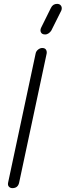

<svg xmlns="http://www.w3.org/2000/svg" viewBox="-20 -973 339 992"><path d="M164 -696Q166 -708 176.5 -716.5Q187 -725 198 -725Q212 -725 217.5 -716.5Q223 -708 221 -696L79 -30Q73 -1 44 -1Q33 -1 26 -8.5Q19 -16 22 -30ZM243 -932Q253 -953 275 -953Q289 -953 295.5 -943Q302 -933 297 -919L245 -815Q240 -807 231.5 -801Q223 -795 213 -795Q197 -795 191.5 -806Q186 -817 193 -831Z"/></svg>

Font: VDS
Style: Thin Italic
Weight: 100
Width: 0
Designer: artmaker
Foundry: artmaker
Version: Version 1.000 2012 initial release